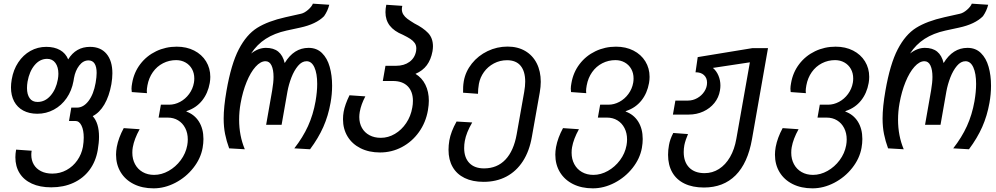

<svg xmlns="http://www.w3.org/2000/svg" viewBox="-20 -813 5440 1049"><path d="M64 46Q64 27.5 68 4.5L153 10.5Q151 21 151 33Q151 62.5 164.5 85.8Q178 109 204 122.2Q230 135.5 266 135.5Q308 135.5 343.5 116Q379 96.5 402.2 63.2Q425.5 30 433 -10.5Q437.5 -37.5 437.5 -61Q437.5 -102 425.2 -127Q413 -152 392 -152H357L369.5 -225H400Q436 -225 463.8 -261.5Q491.5 -298 502.5 -360.5Q508 -392.5 508 -414.5Q508 -448 496.8 -465.5Q485.5 -483 463.5 -483Q434.5 -483 413 -455.2Q391.5 -427.5 384 -385.5L381.5 -370Q372 -317.5 344 -277Q316 -236.5 274.2 -214Q232.5 -191.5 184 -191.5Q139.5 -191.5 107 -209Q74.5 -226.5 57.2 -259Q40 -291.5 40 -335.5Q40 -355 44 -379Q53 -432 79.8 -472.2Q106.5 -512.5 146.2 -534.8Q186 -557 233 -557Q277 -557 308 -539.5Q339 -522 352.5 -488.5Q394.5 -557 472 -557Q530 -557 562 -518.8Q594 -480.5 594 -412.5Q594 -386 588.5 -353Q576.5 -287 550.2 -242.2Q524 -197.5 486.5 -178.5Q521 -141 521 -65.5Q521 -34 514 7Q503 70 468.8 115.8Q434.5 161.5 381 186Q327.5 210.5 260 210.5Q198 210.5 154 190.2Q110 170 87 133Q64 96 64 46ZM296 -379Q299 -395.5 299 -410Q299 -446.5 282.8 -469Q266.5 -491.5 237.5 -491.5Q198 -491.5 169.2 -457.2Q140.5 -423 130.5 -367Q127.5 -348.5 127.5 -332Q127.5 -297 142 -276.5Q156.5 -256 185 -256Q226.5 -256 256.5 -290.8Q286.5 -325.5 296 -379Z M614 32Q614 13 618 -10Q627.5 -60.5 656 -113L743 -107Q713.5 -54 705.5 -8.5Q703 4.5 703 21.5Q703 56.5 717.8 84Q732.5 111.5 759.5 127Q786.5 142.5 822 142.5Q862.5 142.5 901.2 120.8Q940 99 967.5 62Q995 25 1003 -19Q1006 -35.5 1006 -51Q1006 -86 992 -113.2Q978 -140.5 953.2 -155.5Q928.5 -170.5 896.5 -170.5H846.5L859 -241H904Q935 -241 964 -256.5Q993 -272 1013.2 -299.5Q1033.5 -327 1039.5 -361Q1041.5 -371.5 1041.5 -384.5Q1041.5 -413.5 1028.8 -436.2Q1016 -459 993.2 -471.8Q970.5 -484.5 942.5 -484.5Q904 -484.5 870.8 -467.5Q837.5 -450.5 815.2 -419Q793 -387.5 785.5 -346.5Q782 -326.5 782 -316Q782 -312 783 -304L700 -310Q698.5 -319 698.5 -328Q698.5 -341 702 -359Q712 -417.5 746.5 -462.8Q781 -508 833 -533Q885 -558 945.5 -558Q999 -558 1040.8 -536.8Q1082.5 -515.5 1105.8 -477.8Q1129 -440 1129 -393Q1129 -377 1126 -359.5Q1116 -303.5 1084.5 -264Q1053 -224.5 1003.5 -207.5L997 -204Q1042 -188 1066.8 -148.8Q1091.5 -109.5 1091.5 -53.5Q1091.5 -30.5 1087 -5Q1076.5 53.5 1036.2 104.5Q996 155.5 937.8 185.8Q879.5 216 819 216Q757.5 216 711 192.8Q664.5 169.5 639.2 127.8Q614 86 614 32Z M1202 -166Q1202 -228.5 1217.5 -317Q1243 -463.5 1284.8 -543.8Q1326.5 -624 1385.2 -660.8Q1444 -697.5 1540 -719L1625 -738Q1643 -742 1663 -759.2Q1683 -776.5 1689.5 -793L1779 -787Q1770.5 -753 1750.5 -724.5Q1707.5 -681 1619.5 -662L1545.5 -646Q1479.5 -631.5 1431.8 -600.8Q1384 -570 1352 -520.5Q1391.5 -551.5 1433 -551.5Q1475 -551.5 1500.2 -531Q1525.5 -510.5 1535.5 -468.5Q1585.5 -551.5 1666 -551.5Q1710.5 -551.5 1739.2 -523.2Q1768 -495 1781.2 -448.2Q1794.5 -401.5 1794.5 -344.5Q1794.5 -298.5 1786 -251.5Q1773.5 -180.5 1746.5 -119.5Q1719.5 -58.5 1674 2.5L1588 -2.5Q1634.5 -62 1662.8 -124Q1691 -186 1704 -259.5Q1713 -311.5 1713 -354.5Q1713 -411.5 1697.8 -445Q1682.5 -478.5 1655 -478.5Q1629.5 -478.5 1608.2 -453.2Q1587 -428 1572.2 -389.8Q1557.5 -351.5 1550.5 -313L1518.5 -131H1434L1467 -319Q1474.5 -363 1474.5 -392.5Q1474.5 -432 1463.5 -455.2Q1452.5 -478.5 1430.5 -478.5Q1403.5 -478.5 1376.2 -448.2Q1349 -418 1327.5 -365.5Q1306 -313 1294.5 -248.5Q1286.5 -204 1286.5 -159Q1286.5 -71.5 1317.5 2.5L1232 -2.5Q1217.5 -42 1209.8 -80.5Q1202 -119 1202 -166Z M1854 -161.5Q1854 -182.5 1857.5 -202Q1864.5 -241.5 1889.5 -292.5L1976 -286.5Q1964 -263.5 1956.8 -243.5Q1949.5 -223.5 1945.5 -201.5Q1943 -185.5 1943 -173.5Q1943 -140 1957.5 -114.2Q1972 -88.5 1998.8 -74.2Q2025.5 -60 2060.5 -60Q2101 -60 2137.5 -81.5Q2174 -103 2199.2 -140.5Q2224.5 -178 2232.5 -225Q2236 -243 2236 -262Q2236 -313 2207.5 -341.8Q2179 -370.5 2127 -370.5H2071.5L2086 -453.5H2143.5Q2188 -453.5 2217.5 -475.2Q2247 -497 2253.5 -535Q2254.5 -539.5 2254.5 -548.5Q2254.5 -565.5 2245.8 -578Q2237 -590.5 2222.2 -600.2Q2207.5 -610 2181 -623Q2133 -642.5 2109.5 -673Q2086 -703.5 2086 -746.5Q2086 -765.5 2090.5 -787L2178 -781Q2175.5 -770 2175.5 -763Q2175.5 -746.5 2183.8 -733.5Q2192 -720.5 2205.8 -710.2Q2219.5 -700 2244 -685Q2292 -661 2318.8 -633Q2345.5 -605 2345.5 -560Q2345.5 -549 2343 -533Q2334.5 -487 2312 -456.8Q2289.5 -426.5 2250 -409.5Q2285.5 -388 2304.2 -350Q2323 -312 2323 -262.5Q2323 -240.5 2318 -210.5Q2306.5 -144 2269 -91.5Q2231.5 -39 2176 -9.5Q2120.5 20 2056.5 20Q1996 20 1950 -3Q1904 -26 1879 -67.2Q1854 -108.5 1854 -161.5Z M2430.5 5.5Q2430.5 -19 2435 -46Q2443.5 -94 2474.5 -149L2560 -144Q2527.5 -88.5 2519.5 -43Q2516 -24 2516 -4Q2516 48 2544.2 77.5Q2572.5 107 2624.5 107Q2696 107 2741.5 59Q2787 11 2803 -80L2844 -311Q2849.5 -342.5 2849.5 -367Q2849.5 -423 2824.5 -453.5Q2799.5 -484 2750 -484Q2711.5 -484 2678.5 -466.5Q2645.5 -449 2624.2 -419.5Q2603 -390 2596.5 -355Q2591.5 -326 2591.5 -300.5L2510 -306.5Q2510 -327 2510.5 -339Q2511 -351 2514 -370Q2523.5 -422.5 2558 -465.8Q2592.5 -509 2644 -533.8Q2695.5 -558.5 2753 -558.5Q2808.5 -558.5 2849.5 -534.5Q2890.5 -510.5 2912.5 -467Q2934.5 -423.5 2934.5 -366Q2934.5 -339.5 2929 -308L2886 -66Q2872.5 12.5 2836.8 67.8Q2801 123 2746.5 151.8Q2692 180.5 2622 180.5Q2561.5 180.5 2518.5 159.5Q2475.5 138.5 2453 99.2Q2430.5 60 2430.5 5.5Z M3014 32Q3014 13 3018 -10Q3027.5 -60.5 3056 -113L3143 -107Q3113.5 -54 3105.5 -8.5Q3103 4.5 3103 21.5Q3103 56.5 3117.8 84Q3132.5 111.5 3159.5 127Q3186.5 142.5 3222 142.5Q3262.5 142.5 3301.2 120.8Q3340 99 3367.5 62Q3395 25 3403 -19Q3406 -35.5 3406 -51Q3406 -86 3392 -113.2Q3378 -140.5 3353.2 -155.5Q3328.5 -170.5 3296.5 -170.5H3246.5L3259 -241H3304Q3335 -241 3364 -256.5Q3393 -272 3413.2 -299.5Q3433.5 -327 3439.5 -361Q3441.5 -371.5 3441.5 -384.5Q3441.5 -413.5 3428.8 -436.2Q3416 -459 3393.2 -471.8Q3370.5 -484.5 3342.5 -484.5Q3304 -484.5 3270.8 -467.5Q3237.5 -450.5 3215.2 -419Q3193 -387.5 3185.5 -346.5Q3182 -326.5 3182 -316Q3182 -312 3183 -304L3100 -310Q3098.5 -319 3098.5 -328Q3098.5 -341 3102 -359Q3112 -417.5 3146.5 -462.8Q3181 -508 3233 -533Q3285 -558 3345.5 -558Q3399 -558 3440.8 -536.8Q3482.5 -515.5 3505.8 -477.8Q3529 -440 3529 -393Q3529 -377 3526 -359.5Q3516 -303.5 3484.5 -264Q3453 -224.5 3403.5 -207.5L3397 -204Q3442 -188 3466.8 -148.8Q3491.5 -109.5 3491.5 -53.5Q3491.5 -30.5 3487 -5Q3476.5 53.5 3436.2 104.5Q3396 155.5 3337.8 185.8Q3279.5 216 3219 216Q3157.5 216 3111 192.8Q3064.5 169.5 3039.2 127.8Q3014 86 3014 32Z M3630 33Q3630 6 3635 -20.5Q3640.5 -52.5 3658.5 -86.5L3739 -80.5Q3733.5 -68.5 3727.5 -50.8Q3721.5 -33 3719 -20Q3715.5 -1 3715.5 18Q3715.5 72 3745.5 102.5Q3775.5 133 3829.5 133Q3872.5 133 3908.2 110.2Q3944 87.5 3968.5 45.2Q3993 3 4003 -54.5L4077 -472.5L3875 -442Q3894.5 -425.5 3905.2 -400Q3916 -374.5 3916 -345.5Q3916 -333.5 3913.5 -318.5Q3907 -280 3883 -250.2Q3859 -220.5 3822.5 -203.8Q3786 -187 3742.5 -187H3656.5L3670 -263.5H3739Q3765.5 -263.5 3789.5 -277Q3813.5 -290.5 3828.2 -313Q3843 -335.5 3843 -361.5Q3843 -387.5 3826 -403Q3809 -418.5 3780 -418L3792 -501L4090.5 -550H4176L4088.5 -52.5Q4065.5 78 3999 144.8Q3932.5 211.5 3826 211.5Q3764 211.5 3720 190.2Q3676 169 3653 128.8Q3630 88.5 3630 33Z M4214 32Q4214 13 4218 -10Q4227.5 -60.5 4256 -113L4343 -107Q4313.5 -54 4305.5 -8.5Q4303 4.5 4303 21.5Q4303 56.5 4317.8 84Q4332.5 111.5 4359.5 127Q4386.5 142.5 4422 142.5Q4462.5 142.5 4501.2 120.8Q4540 99 4567.5 62Q4595 25 4603 -19Q4606 -35.5 4606 -51Q4606 -86 4592 -113.2Q4578 -140.5 4553.2 -155.5Q4528.5 -170.5 4496.5 -170.5H4446.5L4459 -241H4504Q4535 -241 4564 -256.5Q4593 -272 4613.2 -299.5Q4633.5 -327 4639.5 -361Q4641.5 -371.5 4641.5 -384.5Q4641.5 -413.5 4628.8 -436.2Q4616 -459 4593.2 -471.8Q4570.5 -484.5 4542.5 -484.5Q4504 -484.5 4470.8 -467.5Q4437.5 -450.5 4415.2 -419Q4393 -387.5 4385.5 -346.5Q4382 -326.5 4382 -316Q4382 -312 4383 -304L4300 -310Q4298.5 -319 4298.5 -328Q4298.5 -341 4302 -359Q4312 -417.5 4346.5 -462.8Q4381 -508 4433 -533Q4485 -558 4545.5 -558Q4599 -558 4640.8 -536.8Q4682.5 -515.5 4705.8 -477.8Q4729 -440 4729 -393Q4729 -377 4726 -359.5Q4716 -303.5 4684.5 -264Q4653 -224.5 4603.5 -207.5L4597 -204Q4642 -188 4666.8 -148.8Q4691.5 -109.5 4691.5 -53.5Q4691.5 -30.5 4687 -5Q4676.5 53.5 4636.2 104.5Q4596 155.5 4537.8 185.8Q4479.5 216 4419 216Q4357.5 216 4311 192.8Q4264.5 169.5 4239.2 127.8Q4214 86 4214 32Z M4802 -166Q4802 -228.5 4817.5 -317Q4843 -463.5 4884.8 -543.8Q4926.5 -624 4985.2 -660.8Q5044 -697.5 5140 -719L5225 -738Q5243 -742 5263 -759.2Q5283 -776.5 5289.5 -793L5379 -787Q5370.5 -753 5350.5 -724.5Q5307.5 -681 5219.5 -662L5145.5 -646Q5079.5 -631.5 5031.8 -600.8Q4984 -570 4952 -520.5Q4991.5 -551.5 5033 -551.5Q5075 -551.5 5100.2 -531Q5125.5 -510.5 5135.5 -468.5Q5185.5 -551.5 5266 -551.5Q5310.5 -551.5 5339.2 -523.2Q5368 -495 5381.2 -448.2Q5394.5 -401.5 5394.5 -344.5Q5394.5 -298.5 5386 -251.5Q5373.5 -180.5 5346.5 -119.5Q5319.5 -58.5 5274 2.5L5188 -2.5Q5234.5 -62 5262.8 -124Q5291 -186 5304 -259.5Q5313 -311.5 5313 -354.5Q5313 -411.5 5297.8 -445Q5282.5 -478.5 5255 -478.5Q5229.5 -478.5 5208.2 -453.2Q5187 -428 5172.2 -389.8Q5157.5 -351.5 5150.5 -313L5118.5 -131H5034L5067 -319Q5074.5 -363 5074.5 -392.5Q5074.5 -432 5063.5 -455.2Q5052.5 -478.5 5030.5 -478.5Q5003.5 -478.5 4976.2 -448.2Q4949 -418 4927.5 -365.5Q4906 -313 4894.5 -248.5Q4886.5 -204 4886.5 -159Q4886.5 -71.5 4917.5 2.5L4832 -2.5Q4817.5 -42 4809.8 -80.5Q4802 -119 4802 -166Z"/></svg>

Font: JuliaMono
Style: Italic
Weight: 400
Italic angle: -9°
Monospace: yes
Designer: cormullion
Foundry: corm
Version: Version 0.057; ttfautohint (v1.8.4)